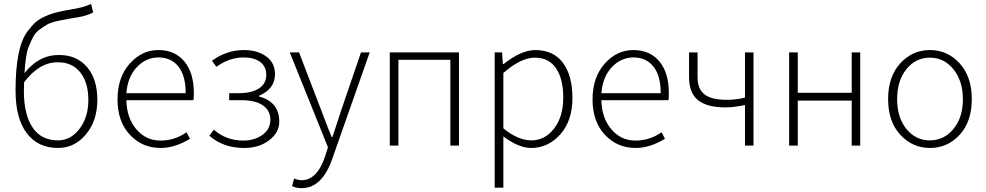

<svg xmlns="http://www.w3.org/2000/svg" viewBox="-20 -750 5078 989"><path d="M278.8 -26.9Q344.7 -26.9 390.1 -86.9Q435.1 -146.5 435.1 -235.4Q435.1 -324.2 393.6 -377Q352.1 -429.7 276.9 -429.2Q181.6 -429.2 104 -326.2Q103 -312 103 -280.8Q103 -160.6 147.5 -93.8Q191.9 -26.9 278.8 -26.9ZM278.8 12.2Q174.8 12.2 117.2 -64.9Q59.6 -142.1 60.1 -285.2Q60.1 -503.9 120.1 -586.4Q142.1 -616.2 163.6 -635.7Q185.1 -655.3 228 -672.4Q271 -689.5 342.8 -700.7Q414.1 -711.9 449.2 -730L460 -686Q426.8 -668 378.9 -660.6Q331.1 -653.3 286.1 -644Q241.2 -634.8 221.7 -623Q202.1 -611.3 182.6 -596.7Q163.1 -582 152.3 -562.5Q141.6 -543 127 -507.3Q112.3 -471.7 106 -373Q180.2 -467.3 284.2 -466.8Q375 -466.8 428.2 -404.8Q481.4 -342.8 481.4 -235.4Q481.4 -127.9 422.4 -57.6Q363.8 12.2 278.8 12.2Z M936.5 -270Q936.5 -359.9 899.2 -407Q861.8 -454.1 796.9 -454.1Q731.9 -454.1 684.8 -404.1Q637.7 -354 630.9 -270ZM807.6 12.2Q712.4 12.2 648.9 -55.9Q585.4 -124 585.4 -237.8Q585.4 -351.6 647.9 -421.9Q710.4 -492.2 795.7 -492.2Q880.9 -492.2 929.7 -433.6Q978.5 -375 978.5 -270Q978.5 -246.1 976.6 -233.9H630.9Q632.8 -142.1 682.4 -84Q731.9 -25.9 806.2 -25.9Q880.4 -25.9 940.9 -68.8L958.5 -35.2Q880.9 12.2 807.6 12.2Z M1314.5 -252.9Q1418.5 -225.1 1418.5 -123.5Q1418.5 -66.9 1366.2 -27.3Q1314 12.2 1237.8 12.2Q1129.9 12.2 1058.6 -50.8L1081.5 -82Q1144.5 -25.9 1234.4 -25.9Q1292.5 -26.4 1332.5 -55.7Q1372.6 -85 1372.6 -133.3Q1372.6 -181.6 1333 -208Q1293.5 -234.4 1220.7 -233.9H1160.6V-270H1207.5Q1277.3 -270 1314.5 -294.9Q1351.6 -319.8 1351.6 -363.8Q1351.6 -407.7 1319.8 -431.2Q1287.6 -454.1 1235.8 -454.1Q1160.6 -454.1 1094.7 -405.8L1071.8 -437Q1147 -492.2 1236.8 -492.2Q1305.7 -492.2 1351.1 -459.5Q1396.5 -426.8 1396.5 -368.2Q1396.5 -292 1314.5 -256.8Z M1533.7 219.2Q1506.8 219.2 1484.4 209L1494.6 169.9Q1514.6 177.7 1533.7 178.2Q1614.7 178.2 1656.2 50.8L1669.4 8.8L1472.7 -480H1520.5L1636.2 -178.2Q1674.3 -77.1 1688.5 -43.9H1692.4Q1697.3 -58.1 1736.3 -178.2L1839.4 -480H1884.3L1694.3 60.1Q1641.6 219.2 1533.7 219.2Z M1987.8 0V-480H2344.2V0H2299.8V-441.9H2032.2V0Z M2834.5 -88.4Q2881.3 -149.9 2881.3 -246.1Q2881.8 -341.8 2844.7 -397.5Q2807.6 -453.1 2735.4 -453.1Q2663.1 -453.1 2572.8 -374V-88.9Q2648.4 -26.9 2717.8 -26.9Q2787.1 -26.9 2834.5 -88.4ZM2528.3 216.8V-480H2566.4L2570.3 -419.9H2573.7Q2664.6 -491.7 2736.3 -492.2Q2830.6 -492.2 2879.4 -426.8Q2928.7 -361.3 2928.7 -245.1Q2928.7 -128.9 2866.7 -58.6Q2804.7 11.7 2716.3 12.2Q2652.3 12.2 2572.8 -46.9V216.8Z M3383.3 -270Q3383.3 -359.9 3345.9 -407Q3308.6 -454.1 3243.7 -454.1Q3178.7 -454.1 3131.6 -404.1Q3084.5 -354 3077.6 -270ZM3254.4 12.2Q3159.2 12.2 3095.7 -55.9Q3032.2 -124 3032.2 -237.8Q3032.2 -351.6 3094.7 -421.9Q3157.2 -492.2 3242.4 -492.2Q3327.6 -492.2 3376.5 -433.6Q3425.3 -375 3425.3 -270Q3425.3 -246.1 3423.3 -233.9H3077.6Q3079.6 -142.1 3129.2 -84Q3178.7 -25.9 3252.9 -25.9Q3327.1 -25.9 3387.7 -68.8L3405.3 -35.2Q3327.6 12.2 3254.4 12.2Z M3817.4 0V-209Q3759.3 -196.8 3717.3 -196.8Q3622.1 -196.8 3575.7 -233.9Q3529.3 -271 3529.3 -353V-480H3573.2V-353Q3573.2 -291 3609.4 -263.4Q3645.5 -235.8 3724.6 -235.8Q3770.5 -235.8 3817.4 -247.1V-480H3861.3V0Z M4044.9 0V-480H4089.4V-272H4367.2V-480H4411.1V0H4367.2V-231.9H4089.4V0Z M4648.9 -85.7Q4696.8 -26.9 4769.8 -26.9Q4842.8 -26.9 4891.4 -85.9Q4939.9 -145 4939.9 -239Q4939.9 -333 4891.4 -393.1Q4842.8 -453.1 4769.8 -453.1Q4696.8 -453.1 4648.9 -393.6Q4601.1 -334 4601.1 -239.3Q4601.1 -144.5 4648.9 -85.7ZM4923.3 -55.7Q4860.8 12.2 4770.5 12.2Q4680.2 12.2 4617.4 -55.9Q4554.7 -124 4554.7 -239.5Q4554.7 -355 4617.2 -423.6Q4679.7 -492.2 4770.3 -492.2Q4860.8 -492.2 4923.3 -423.6Q4985.8 -355 4985.8 -239.3Q4985.8 -123.5 4923.3 -55.7Z"/></svg>

Font: SourceSansPro-Light
Style: Regular
Weight: 300
Designer: Paul D. Hunt
Foundry: Adobe Systems Incorporated
Version: Version 2.020;PS 2.0;hotconv 1.0.86;makeotf.lib2.5.63406